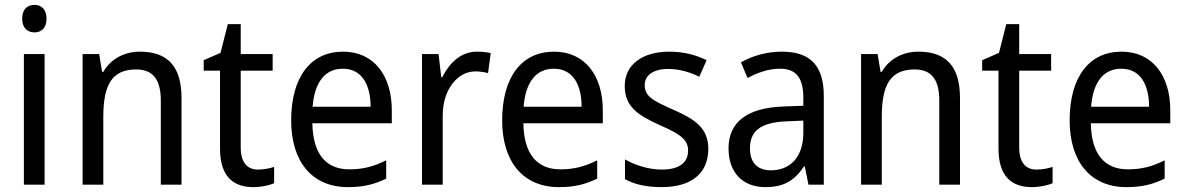

<svg xmlns="http://www.w3.org/2000/svg" viewBox="-20 -758 4869 788"><path d="M122 -738C92 -738 71 -720 71 -681C71 -644 92 -625 122 -625C150 -625 171 -644 171 -681C171 -719 150 -738 122 -738ZM163 -536H78V0H163Z M554 -546C493 -546 435 -518 404 -463H399L387 -536H319V0H404V-278C404 -408 438 -473 539 -473C609 -473 640 -430 640 -345V0H725V-355C725 -487 667 -546 554 -546Z M1039 -62C994 -62 968 -92 968 -153V-468H1099V-536H968V-659H915L885 -541L816 -511V-468H883V-148C883 -30 941 10 1020 10C1051 10 1085 3 1105 -6V-73C1088 -67 1062 -62 1039 -62Z M1388 -546C1256 -546 1175 -443 1175 -264C1175 -94 1261 10 1408 10C1471 10 1516 -1 1565 -25V-100C1515 -75 1471 -63 1414 -63C1317 -63 1264 -127 1262 -252H1588V-306C1588 -447 1515 -546 1388 -546ZM1387 -476C1466 -476 1501 -409 1501 -320H1263C1271 -421 1314 -476 1387 -476Z M1937 -546C1873 -546 1825 -501 1795 -441H1791L1780 -536H1712V0H1797V-284C1797 -391 1858 -465 1931 -465C1948 -465 1968 -462 1983 -458L1994 -540C1977 -544 1956 -546 1937 -546Z M2254 -546C2122 -546 2041 -443 2041 -264C2041 -94 2127 10 2274 10C2337 10 2382 -1 2431 -25V-100C2381 -75 2337 -63 2280 -63C2183 -63 2130 -127 2128 -252H2454V-306C2454 -447 2381 -546 2254 -546ZM2253 -476C2332 -476 2367 -409 2367 -320H2129C2137 -421 2180 -476 2253 -476Z M2887 -147C2887 -231 2834 -268 2745 -307C2656 -346 2626 -364 2626 -409C2626 -449 2661 -475 2723 -475C2768 -475 2811 -462 2850 -443L2880 -511C2835 -533 2785 -546 2727 -546C2618 -546 2544 -494 2544 -405C2544 -319 2600 -284 2691 -243C2779 -205 2804 -181 2804 -140C2804 -92 2770 -62 2696 -62C2640 -62 2582 -82 2545 -104V-23C2582 -2 2630 10 2696 10C2814 10 2887 -44 2887 -147Z M3189 -546C3125 -546 3066 -528 3021 -502L3048 -438C3090 -460 3134 -476 3181 -476C3244 -476 3277 -443 3277 -357V-324L3197 -321C3045 -316 2970 -256 2970 -149C2970 -49 3029 10 3121 10C3198 10 3240 -17 3280 -75H3283L3298 0H3361V-364C3361 -486 3308 -546 3189 -546ZM3209 -260 3277 -263V-213C3277 -111 3221 -59 3144 -59C3092 -59 3058 -87 3058 -149C3058 -218 3098 -256 3209 -260Z M3749 -546C3688 -546 3630 -518 3599 -463H3594L3582 -536H3514V0H3599V-278C3599 -408 3633 -473 3734 -473C3804 -473 3835 -430 3835 -345V0H3920V-355C3920 -487 3862 -546 3749 -546Z M4234 -62C4189 -62 4163 -92 4163 -153V-468H4294V-536H4163V-659H4110L4080 -541L4011 -511V-468H4078V-148C4078 -30 4136 10 4215 10C4246 10 4280 3 4300 -6V-73C4283 -67 4257 -62 4234 -62Z M4583 -546C4451 -546 4370 -443 4370 -264C4370 -94 4456 10 4603 10C4666 10 4711 -1 4760 -25V-100C4710 -75 4666 -63 4609 -63C4512 -63 4459 -127 4457 -252H4783V-306C4783 -447 4710 -546 4583 -546ZM4582 -476C4661 -476 4696 -409 4696 -320H4458C4466 -421 4509 -476 4582 -476Z"/></svg>

Font: Noto Sans Lao SemiCondensed
Style: Regular
Weight: 400
Width: 4
Designer: Monotype Design Team
Foundry: Monotype Imaging Inc.
Version: Version 2.003